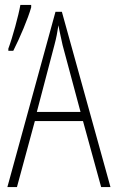

<svg xmlns="http://www.w3.org/2000/svg" viewBox="-20 -762 480 782"><path d="M14 -555H34C61 -608 94 -686 107 -732V-742H63C56 -701 31 -609 14 -564ZM10 0H49L122 -269H318L392 0H430L232 -714H206ZM130 -306 202 -580C209 -606 214 -632 218 -659C223 -630 230 -603 235 -578L308 -306Z"/></svg>

Font: Kathrein 37 Thin Condensed
Style: Regular
Weight: 250
Width: 3
Designer: Lazydogs Typefoundry, based on Open Sans by Ascender Corporation
Foundry: Lazydogs Typefoundry
Version: Version 1.003;PS 001.003;hotconv 1.0.88;makeotf.lib2.5.64775